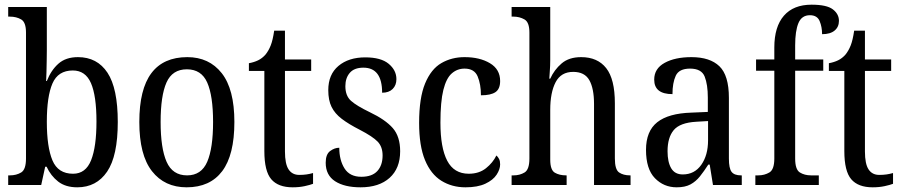

<svg xmlns="http://www.w3.org/2000/svg" viewBox="-20 -790 3853 820"><path d="M310 10Q260 10 228.5 -14.5Q197 -39 179 -78H173L156 0H15V-41H22Q50 -41 70.5 -53.5Q91 -66 91 -113V-651Q91 -695 70.5 -707Q50 -719 22 -719H15V-760H180V-575Q180 -557 179.5 -532Q179 -507 178.5 -482.5Q178 -458 177 -444H180Q198 -490 229.5 -518Q261 -546 313 -546Q395 -546 439 -479.5Q483 -413 483 -269Q483 -124 437.5 -57Q392 10 310 10ZM292 -48Q346 -48 369 -105.5Q392 -163 392 -271Q392 -381 368.5 -435Q345 -489 291 -489Q228 -489 204 -433.5Q180 -378 180 -270Q180 -162 204 -105Q228 -48 292 -48Z M777 10Q683 10 629 -59Q575 -128 575 -269Q575 -409 626.5 -477.5Q678 -546 780 -546Q873 -546 927 -477.5Q981 -409 981 -269Q981 -128 929 -59Q877 10 777 10ZM779 -41Q840 -41 865 -99Q890 -157 890 -269Q890 -381 865 -437.5Q840 -494 778 -494Q716 -494 691 -437.5Q666 -381 666 -269Q666 -157 691.5 -99Q717 -41 779 -41Z M1230 10Q1168 10 1138.5 -24.5Q1109 -59 1109 -145V-487H1043V-520Q1065 -524 1082.5 -532.5Q1100 -541 1114 -557Q1127 -573 1136 -595.5Q1145 -618 1151 -659H1197V-536H1309V-487H1197V-143Q1197 -90 1212.5 -66.5Q1228 -43 1258 -43Q1275 -43 1289 -45Q1303 -47 1317 -51V-5Q1304 0 1281 5Q1258 10 1230 10Z M1520 10Q1451 10 1411 -16Q1371 -42 1371 -95Q1371 -131 1390 -145Q1409 -159 1429 -159Q1429 -106 1451.5 -70.5Q1474 -35 1523 -35Q1569 -35 1591.5 -59.5Q1614 -84 1614 -126Q1614 -163 1593 -185Q1572 -207 1516 -236Q1469 -260 1439.5 -282.5Q1410 -305 1396 -333.5Q1382 -362 1382 -405Q1382 -472 1425.5 -508.5Q1469 -545 1540 -545Q1607 -545 1640 -517.5Q1673 -490 1673 -452Q1673 -426 1657 -410Q1641 -394 1612 -394Q1612 -501 1532 -501Q1493 -501 1474 -479Q1455 -457 1455 -422Q1455 -381 1479 -359.5Q1503 -338 1559 -311Q1626 -279 1657.5 -243Q1689 -207 1689 -144Q1689 -71 1644 -30.5Q1599 10 1520 10Z M1968 10Q1910 10 1865 -18Q1820 -46 1795 -106.5Q1770 -167 1770 -265Q1770 -372 1795.5 -433.5Q1821 -495 1865 -520.5Q1909 -546 1964 -546Q2029 -546 2072.5 -520Q2116 -494 2116 -444Q2116 -410 2096 -396.5Q2076 -383 2034 -383Q2034 -430 2020 -463.5Q2006 -497 1964 -497Q1933 -497 1909.5 -476.5Q1886 -456 1873.5 -406Q1861 -356 1861 -266Q1861 -159 1890 -103.5Q1919 -48 1982 -48Q2026 -48 2055.5 -71.5Q2085 -95 2100 -126Q2107 -120 2111.5 -111Q2116 -102 2116 -88Q2116 -67 2101 -44Q2086 -21 2053 -5.5Q2020 10 1968 10Z M2165 0V-41H2173Q2200 -41 2220.5 -53.5Q2241 -66 2241 -113V-651Q2241 -695 2220 -707Q2199 -719 2173 -719H2165V-760H2330V-534Q2330 -509 2328 -484Q2326 -459 2326 -454H2330Q2347 -492 2378.5 -519Q2410 -546 2462 -546Q2532 -546 2569 -499Q2606 -452 2606 -349V-113Q2606 -66 2624 -53.5Q2642 -41 2671 -41H2673V0H2517V-346Q2517 -412 2497 -447.5Q2477 -483 2428 -483Q2376 -483 2353 -439Q2330 -395 2330 -321V-108Q2330 -64 2349.5 -52.5Q2369 -41 2398 -41H2400V0Z M2870 10Q2815 10 2777 -29Q2739 -68 2739 -150Q2739 -230 2787 -268Q2835 -306 2933 -309L3003 -312V-373Q3003 -429 2989.5 -463Q2976 -497 2927 -497Q2880 -497 2866 -466.5Q2852 -436 2852 -388Q2774 -388 2774 -450Q2774 -497 2818.5 -521.5Q2863 -546 2933 -546Q3012 -546 3052.5 -507Q3093 -468 3093 -372V-113Q3093 -71 3104.5 -56Q3116 -41 3145 -41H3148V0H3025L3011 -87H3005Q2987 -59 2969.5 -37Q2952 -15 2929 -2.5Q2906 10 2870 10ZM2896 -45Q2946 -45 2975 -86Q3004 -127 3004 -191V-273L2953 -270Q2884 -266 2857.5 -234.5Q2831 -203 2831 -144Q2831 -98 2846.5 -71.5Q2862 -45 2896 -45Z M3206 0V-41H3218Q3245 -41 3266 -53.5Q3287 -66 3287 -113V-488H3209V-536H3287V-587Q3287 -676 3328 -723Q3369 -770 3446 -770Q3511 -770 3537 -750Q3563 -730 3563 -701Q3563 -675 3544.5 -659.5Q3526 -644 3491 -644Q3491 -675 3480.5 -700Q3470 -725 3439 -725Q3404 -725 3390 -691.5Q3376 -658 3376 -596V-536H3496V-488H3376V-113Q3376 -66 3396 -53.5Q3416 -41 3444 -41H3477V0Z M3707 10Q3645 10 3615.5 -24.5Q3586 -59 3586 -145V-487H3520V-520Q3542 -524 3559.5 -532.5Q3577 -541 3591 -557Q3604 -573 3613 -595.5Q3622 -618 3628 -659H3674V-536H3786V-487H3674V-143Q3674 -90 3689.5 -66.5Q3705 -43 3735 -43Q3752 -43 3766 -45Q3780 -47 3794 -51V-5Q3781 0 3758 5Q3735 10 3707 10Z"/></svg>

Font: Noto Serif Sinhala Condensed
Style: Regular
Weight: 400
Width: 3
Designer: Jelle Bosma - Monotype Design Team
Foundry: Monotype Imaging Inc.
Version: Version 2.007; ttfautohint (v1.8.4.7-5d5b)